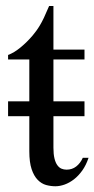

<svg xmlns="http://www.w3.org/2000/svg" viewBox="-20 -615 319 649"><path d="M279.3 -81.5Q271 -56.6 258.1 -38.6Q245.1 -20.5 230 -8.8Q214.8 2.9 198.5 8.8Q182.1 14.6 167.5 14.6Q151.4 14.6 135.7 10.3Q120.1 5.9 107.4 -7.1Q94.7 -20 86.9 -43.2Q79.1 -66.4 79.1 -104V-222.2H7.3V-272.5H79.1V-414.1H7.3V-429.2Q27.3 -436.5 49.6 -454.8Q71.8 -473.1 90.8 -495.6Q97.2 -503.4 102.8 -511Q108.4 -518.6 114.7 -529.1Q121.1 -539.6 128.4 -554.9Q135.7 -570.3 146 -594.7H160.6V-447.3H265.6V-414.1H160.6V-272.5H265.6V-222.2H160.6V-115.7Q160.6 -93.8 164.1 -79.6Q167.5 -65.4 173.6 -56.9Q179.7 -48.3 187.7 -44.9Q195.8 -41.5 205.1 -41.5Q223.6 -41.5 237.5 -52.2Q251.5 -63 259.8 -81.5Z"/></svg>

Font: Doulos SIL Phon
Style: Regular
Weight: 400
Designer: Walt Agee, Victor Gaultney, Peter Martin, Debbi Hosken, Becca Hirsbrunner
Foundry: SIL International
Version: Version 5.000